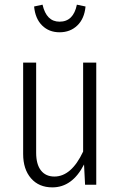

<svg xmlns="http://www.w3.org/2000/svg" viewBox="-20 -791 516 822"><path d="M234.9 -652.8Q189.9 -652.8 160.4 -681.9Q130.9 -710.9 126 -763.2L162.1 -771Q178.7 -698.2 234.9 -698.2Q294.4 -698.2 309.1 -771L346.2 -763.2Q341.3 -710.9 311 -681.9Q280.8 -652.8 234.9 -652.8ZM392.1 -522.9V0H344.2L339.8 -86.9Q289.6 11.2 204.1 11.2Q146.5 11.2 112.8 -27.6Q79.1 -66.4 79.1 -131.8V-522.9H134.8V-137.2Q134.8 -87.4 155.3 -61.3Q175.8 -35.2 212.9 -35.2Q285.6 -35.2 335.9 -142.1V-522.9Z"/></svg>

Font: Fira Sans Compressed Light
Style: Regular
Weight: 300
Width: 1
Designer: Carrois Corporate & Edenspiekermann AG
Foundry: Carrois Corporate GbR & Edenspiekermann AG
Version: Version 4.203;PS 004.203;hotconv 1.0.88;makeotf.lib2.5.64775